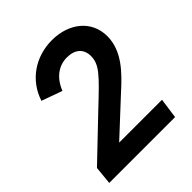

<svg xmlns="http://www.w3.org/2000/svg" viewBox="-206 -892 1027 1027"><g transform="rotate(-45 308.0 -378.5)"><path d="M527 0 543 -115H219L416 -298C496 -370 577 -452 577 -562C577 -681 480 -757 352 -757C227 -757 121 -685 83 -567L200 -525C228 -596 280 -635 344 -635C403 -635 440 -604 440 -549C440 -485 399 -445 262 -316L39 -103L29 0Z"/></g></svg>

Font: Plus Jakarta Sans
Style: Bold Italic
Weight: 700
Italic angle: -8°
Designer: Gumpita Rahayu
Foundry: Tokotype
Version: Version 2.071;gftools[0.9.30]